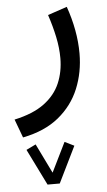

<svg xmlns="http://www.w3.org/2000/svg" viewBox="-59 -301 449 804"><g transform="rotate(-5 165.5 101.0)"><path d="M107.9 468.3H159.2L233.9 315.9L194.3 296.4L133.3 420.4L72.8 296.4L32.7 315.9ZM22.9 262.7Q115.2 244.6 174.1 196.5Q232.9 148.4 261 80.1Q289.1 11.7 289.1 -67.4Q289.1 -115.7 279.8 -166Q270.5 -216.3 252.9 -266.1L171.9 -238.8Q188 -190.4 197.8 -144Q207.5 -97.7 207.5 -54.7Q207.5 2.4 187 50.5Q166.5 98.6 119.9 133.3Q73.2 168 -5.9 185.1Z"/></g></svg>

Font: Vazirmatn RD NL
Style: Regular
Weight: 400
Designer: Saber Rastikerdar
Foundry: Saber Rastikerdar
Version: Version 32.101